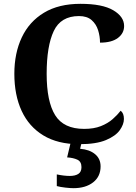

<svg xmlns="http://www.w3.org/2000/svg" viewBox="-20 -744 709 1004"><path d="M394 10Q282 10 206.5 -36Q131 -82 93 -164.5Q55 -247 55 -358Q55 -466 94 -548.5Q133 -631 210 -677.5Q287 -724 401 -724Q515 -724 572 -690.5Q629 -657 629 -608Q629 -570 596.5 -545.5Q564 -521 503 -521Q503 -554 493 -586Q483 -618 459 -639Q435 -660 393 -660Q298 -660 261 -581.5Q224 -503 224 -358Q224 -213 268.5 -141.5Q313 -70 420 -70Q471 -70 507.5 -84.5Q544 -99 569 -121Q594 -143 611 -165Q628 -152 628 -122Q628 -94 606.5 -63.5Q585 -33 534 -11.5Q483 10 394 10ZM364 240Q348 240 321.5 237Q295 234 277 229V168Q315 176 345 176Q373 176 389.5 165.5Q406 155 406 130Q406 101 384.5 91Q363 81 331 79L352 -9H409L399 34Q448 38 477 62Q506 86 506 126Q506 179 467 209.5Q428 240 364 240Z"/></svg>

Font: Noto Serif Ethiopic
Style: Bold
Weight: 700
Designer: Monotype Design Team
Foundry: Monotype Imaging Inc.
Version: Version 2.102; ttfautohint (v1.8.4.7-5d5b)